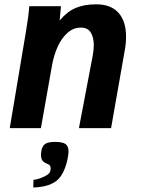

<svg xmlns="http://www.w3.org/2000/svg" viewBox="-20 -578 640 866"><path d="M112 -550H255L249 -485.5Q282.5 -525.5 321 -542Q359.5 -558.5 414 -558.5Q480 -558.5 514.2 -520.5Q548.5 -482.5 548.5 -413Q548.5 -382 543 -352.5L481 0H336L398 -326Q403 -351 403 -374.5Q403 -409 389.5 -431.2Q376 -453.5 345 -453.5Q310 -453.5 283 -428.5Q256 -403.5 239.2 -365.2Q222.5 -327 215 -285L164.5 0H24L97 -435.5Q108.5 -502 112 -550ZM186 215Q198 208.5 203.2 201.2Q208.5 194 208.5 181.5Q208.5 169 199.5 164Q197.5 162.5 187.2 158.2Q177 154 171 145.5Q165 137 165 120.5Q165 113 165.5 109Q169 82 182.5 72Q196 62 228.5 62Q262.5 62 275.8 71.8Q289 81.5 289 104.5Q289 113 287.5 123.5Q281.5 164.5 265.5 197.5Q252.5 224 233.5 238.5Q212.5 254 185.5 260.5Q155 267.5 130 267.5L131 233Q143 232.5 158.5 227Q174 221.5 186 215Z"/></svg>

Font: JuliaMono ExtraBoldItalic
Style: Regular
Weight: 800
Italic angle: -9°
Monospace: yes
Designer: cormullion
Foundry: corm
Version: Version 0.049; ttfautohint (v1.8.4)